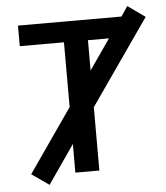

<svg xmlns="http://www.w3.org/2000/svg" viewBox="-56 -828 800 926"><g transform="rotate(-5 343.5 -365.0)"><path d="M391.6 -484.4 493.2 -630.9H391.6ZM275.4 -138.7 146.5 47.9 62.5 -10.7 275.4 -317.4V-630.9H61.5V-730.5H562.5L594.7 -778.3L678.7 -718.8L391.6 -306.6V0H275.4Z"/></g></svg>

Font: Gen Shin Gothic Medium
Style: Regular
Weight: 500
Designer: [Source Han Sans]
Ryoko NISHIZUKA  (kana & ideographs); Paul D. Hunt (Latin, Greek & Cyrillic); Wenlong ZHANG  (bopomofo
Version: Version 1.002.20150607